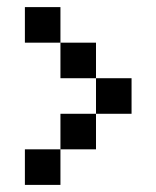

<svg xmlns="http://www.w3.org/2000/svg" viewBox="-20 -620 440 540"><path d="M50 -100H150V-200H50ZM50 -500H150V-600H50ZM150 -200H250V-300H150ZM150 -400H250V-500H150ZM250 -300H350V-400H250Z"/></svg>

Font: Connection Serif
Style: Regular
Weight: 400
Version: Version 0.2